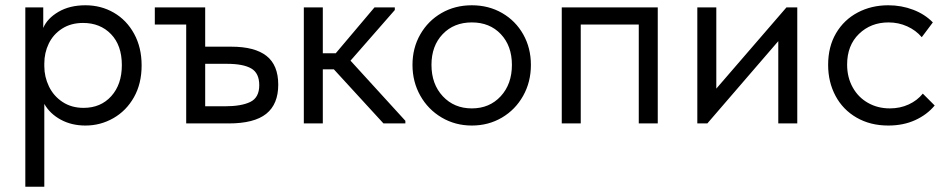

<svg xmlns="http://www.w3.org/2000/svg" viewBox="-20 -468 3577 728"><path d="M517 -220Q517 -151 488 -99.5Q459 -48 410 -20Q361 8 304 8Q251 8 210 -14.5Q169 -37 148 -74V240H76V-440H144V-362Q159 -398 201.5 -423Q244 -448 304 -448Q363 -448 411.5 -420Q460 -392 488.5 -340Q517 -288 517 -220ZM442 -221Q442 -296 401 -338.5Q360 -381 295 -381Q249 -381 215.5 -359.5Q182 -338 165 -303Q148 -268 148 -227V-217Q148 -177 165.5 -140.5Q183 -104 217 -81.5Q251 -59 297 -59Q362 -59 402 -103.5Q442 -148 442 -221Z M686 0V-375H567V-440H758V-291H857Q946 -291 990.5 -256Q1035 -221 1035 -147Q1035 -73 989.5 -36.5Q944 0 847 0ZM833 -65Q895 -65 929 -81.5Q963 -98 963 -145Q963 -191 932.5 -208.5Q902 -226 841 -226H758V-65Z M1477 -430 1309 -238 1517 -10V0H1434L1246 -205H1204V0H1132V-440H1204V-266H1253L1400 -440H1477Z M1544 -222Q1544 -286 1573.5 -337.5Q1603 -389 1654 -418.5Q1705 -448 1769 -448Q1833 -448 1884 -418.5Q1935 -389 1964 -337.5Q1993 -286 1993 -222Q1993 -157 1963.5 -104.5Q1934 -52 1883 -22Q1832 8 1769 8Q1706 8 1654.5 -22.5Q1603 -53 1573.5 -105.5Q1544 -158 1544 -222ZM1921 -222Q1921 -294 1879 -338.5Q1837 -383 1769 -383Q1701 -383 1658.5 -338.5Q1616 -294 1616 -222Q1616 -149 1659 -103Q1702 -57 1769 -57Q1836 -57 1878.5 -103Q1921 -149 1921 -222Z M2182 0H2110V-440H2474V0H2402V-375H2182Z M2696 -132 2962 -440H3003V0H2931V-312L2662 0H2624V-440H2696Z M3120 -222Q3120 -291 3150 -342Q3180 -393 3232 -420.5Q3284 -448 3348 -448Q3398 -448 3442.5 -431Q3487 -414 3517 -383L3475 -327Q3453 -353 3420 -368Q3387 -383 3349 -383Q3282 -383 3237 -339.5Q3192 -296 3192 -223Q3192 -175 3213 -137Q3234 -99 3271 -78Q3308 -57 3354 -57Q3393 -57 3425.5 -72Q3458 -87 3479 -113L3524 -68Q3495 -33 3450 -12.5Q3405 8 3348 8Q3280 8 3228 -22Q3176 -52 3148 -104.5Q3120 -157 3120 -222Z"/></svg>

Font: Tilda Sans
Style: Regular
Weight: 400
Designer: ParaType Ltd
Foundry: ParaType Ltd
Version: Version 1.002W